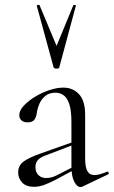

<svg xmlns="http://www.w3.org/2000/svg" viewBox="-20 -750 461 778"><path d="M314.2 6Q310.2 8 305.8 8Q292.6 8 281 -13.6Q269.4 -35.2 269.4 -76.2V-255Q269.4 -302 260.8 -328Q252.2 -354 237.6 -364.2Q223 -374.4 204.8 -374.4Q180.2 -374.4 164.2 -361.7Q148.2 -349 140 -330.1Q131.8 -311.2 129 -291.8Q127.6 -278 120.2 -266.1Q112.8 -254.2 91.6 -254.2Q76.2 -254.2 67.2 -262Q58.2 -269.8 58.2 -284Q58.2 -302 76 -321.3Q93.8 -340.6 121.3 -357.5Q148.8 -374.4 179.6 -384.7Q210.4 -395 236.6 -395Q275 -395 300 -368.5Q325 -342 325 -285V-108Q325 -73.4 333.9 -57Q342.8 -40.6 363.4 -40.6Q381.4 -40.6 413.2 -54Q418 -56 420.1 -50.5Q422.2 -45 417.2 -43ZM117.8 7Q86 7 69.8 -10.3Q53.6 -27.6 53.6 -51.4Q53.6 -79.4 75.9 -95.7Q98.2 -112 148.2 -129.4L279.4 -175.8L281.8 -164.8L165.6 -120.6Q142.6 -112.2 133.1 -101Q123.6 -89.8 123.6 -72.8Q123.6 -51.8 136 -40.2Q148.4 -28.6 167.2 -28.6Q177.6 -28.6 187.9 -31.3Q198.2 -34 207.8 -38.6L293.2 -82.2L295 -70L208.2 -23Q178.4 -7.6 158 -0.3Q137.6 7 117.8 7ZM129.2 -726Q128.2 -729 133.7 -730Q139.2 -731 140.2 -729L209.2 -564L277.2 -729Q278.4 -731 283.8 -730Q289.2 -729 287.2 -726L220.2 -477Q219.2 -472 209.2 -472Q199.2 -472 197.2 -477Z"/></svg>

Font: Cormorant Light
Style: Regular
Weight: 300
Designer: Christian Thalmann (Catharsis Fonts)
Foundry: Catharsis Fonts
Version: Version 4.000